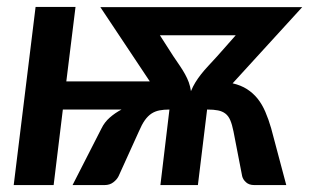

<svg xmlns="http://www.w3.org/2000/svg" viewBox="-20 -533 890 553"><path d="M479 -371.5Q489.5 -356 498 -343.5Q506.5 -331 513 -319.2Q519.5 -307.5 523.8 -295.8Q528 -284 530 -270.5Q535.5 -284 542.8 -295.8Q550 -307.5 559.2 -319.2Q568.5 -331 580.2 -343.5Q592 -356 606 -371.5L659 -431.5H440.5ZM650 -293Q674 -287.5 691.5 -276.2Q709 -265 722 -248.8Q735 -232.5 744.2 -211Q753.5 -189.5 761 -163.5L804.5 0H712Q697.5 0 688.8 -7.8Q680 -15.5 677.5 -25.5L652.5 -154.5Q648.5 -174.5 643.2 -186.8Q638 -199 629.2 -205.8Q620.5 -212.5 608 -215Q595.5 -217.5 577.5 -217.5H576.5L550 0H442L468 -217.5Q451.5 -217.5 439 -215Q426.5 -212.5 416.2 -205.8Q406 -199 397.2 -186.8Q388.5 -174.5 380 -154.5L321.5 -25.5Q316.5 -15.5 306.2 -7.8Q296 0 281.5 0H189L272.5 -163.5Q281 -181 296 -194.2Q311 -207.5 330 -217.5H161L134.5 0H19.5L82.5 -513H197.5L171 -298.5H411.5L269 -512.5H850.5Z"/></svg>

Font: Lato 2
Style: Bold Italic
Weight: 700
Italic angle: -7°
Designer: Lukasz Dziedzic with Adam Twardoch and Botio Nikoltchev
Foundry: tyPoland Lukasz Dziedzic
Version: Version 2.015; 2015-08-06; http://www.latofonts.com/